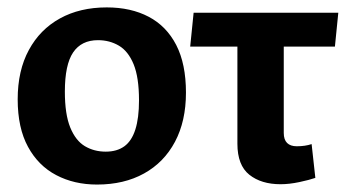

<svg xmlns="http://www.w3.org/2000/svg" viewBox="-20 -485 946 521"><path d="M243.2 15.8Q181.2 15.8 132.6 -9.8Q83.9 -35.3 56 -86.6Q28 -137.9 28 -215.5Q28 -293.5 58.3 -349.3Q88.5 -405.2 142.7 -435Q196.8 -464.9 269.7 -464.9Q335.3 -464.9 383.5 -439.5Q431.7 -414.2 458.2 -362.9Q484.6 -311.6 484.6 -233.5Q484.6 -156.5 454.9 -100.4Q425.1 -44.3 370.9 -14.3Q316.7 15.8 243.2 15.8ZM266.9 -73.5Q297.3 -73.5 317.4 -88Q337.4 -102.5 347.3 -133.7Q357.2 -164.8 357.2 -212.5Q357.2 -274.9 342.6 -310.6Q327.9 -346.3 302.6 -361.1Q277.3 -376 245.9 -376Q200.9 -376 178.4 -342.7Q156 -309.4 156 -236.5Q156 -175 170.6 -139.1Q185.3 -103.2 210.4 -88.3Q235.4 -73.5 266.9 -73.5Z M741.2 14.9Q688.9 14.9 656.5 -10.9Q624.2 -36.7 624.2 -95V-379.7L750 -397.2V-124.2Q750 -106 759.1 -97Q768.2 -88.1 785.3 -88.1Q808.2 -88.1 825.6 -94L835.7 -2.3Q819.6 3.3 792.3 9.1Q765 14.9 741.2 14.9ZM496.1 -358.6 505.4 -450.5H898L888.8 -358.6Z"/></svg>

Font: Ancizar Sans Thin
Style: Regular
Weight: 100
Designer: Cesar Puertas, Viviana Monsalve, Julian Moncada, Julian Prieto, Jose Castro, Mariel Hernandez, Felipe Aragon, Sara Alarc
Version: Version 8.100